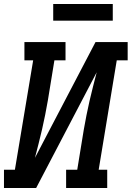

<svg xmlns="http://www.w3.org/2000/svg" viewBox="-27 -947 663 967"><path d="M-7 0V-92H48L140 -643H96V-735H303V-643H247L214 -441Q208 -405 200.5 -368.5Q193 -332 185 -296Q177 -260 167.5 -224Q158 -188 149 -152L454 -735H616V-643H561L470 -92H513V0H306V-92H362L395 -294Q401 -330 408.5 -366.5Q416 -403 424 -439Q432 -475 441.5 -511Q451 -547 460 -583L155 0ZM241 -843V-927H541V-843Z"/></svg>

Font: Iosevka Etoile SmBdObl
Style: Regular
Weight: 600
Italic angle: -9°
Designer: Belleve Invis
Foundry: Belleve Invis
Version: Version 15.5.2; ttfautohint (v1.8.4)